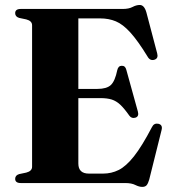

<svg xmlns="http://www.w3.org/2000/svg" viewBox="-20 -736 688 772"><path d="M41 -683Q41 -700 63.5 -700H473.5Q498 -700 513 -708Q528 -716 542 -716Q560 -716 568.5 -686.5L612 -521.5Q617.5 -501.5 601.5 -496Q583.5 -490 573 -509Q534 -572.5 504 -605.5Q474 -638.5 445.8 -650.2Q417.5 -662 383 -662H295V-378.5H371.5Q409 -378.5 425.8 -394.2Q442.5 -410 451.5 -454Q455.5 -471.5 469.5 -471.5Q484 -472 488 -455L534.5 -287Q539.5 -268 525 -263Q509.5 -258 500 -271Q480 -299.5 463.8 -314.8Q447.5 -330 429.2 -335.8Q411 -341.5 384.5 -341.5H295V-78.5Q295 -38 337.5 -38H394.5Q428 -38 457.2 -52.5Q486.5 -67 518.5 -107.2Q550.5 -147.5 591 -225Q599 -241.5 616 -238.5Q635.5 -234.5 629.5 -212.5L580 -14Q575.5 1.5 569.8 8.5Q564 15.5 552 15.5Q539.5 15.5 524.2 7.8Q509 0 483.5 0H63.5Q41 0 41 -17Q41 -31 57 -36L85.5 -42Q109 -48 109 -65.5V-634.5Q109 -652 85.5 -658L57 -664Q41 -669 41 -683Z"/></svg>

Font: Fraunces 72pt S000
Style: Bold
Weight: 700
Version: Version 1.000; ttfautohint (v1.8.3)